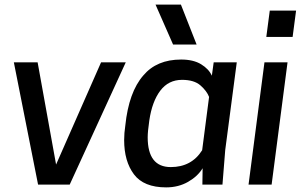

<svg xmlns="http://www.w3.org/2000/svg" viewBox="-20 -800 1313 832"><path d="M282 0H145L40 -530H143L223 -87L418 -530H525Z M1006 -530H906ZM700 12Q603 12 560.5 -44.5Q518 -101 518 -193Q518 -223 523 -256Q538 -401 601 -473Q659 -542 765 -542Q818 -542 851.5 -521.5Q885 -501 898 -472L906 -530H1006L956 -150L944 0H857L858 -71Q837 -36 795 -12Q753 12 700 12ZM720 -76Q810 -76 856 -149L886 -380Q876 -406 848.5 -430Q821 -454 769 -454Q710 -454 674.5 -407Q639 -360 627 -278Q620 -230 620 -205Q620 -76 720 -76ZM832 -607H730L654 -780H764Z M1157 0H1057L1126 -530H1226ZM1248 -640H1134L1149 -754H1263Z"/></svg>

Font: Tanohe Sans Medium
Style: Italic
Weight: 500
Designer: Village Type and Design LLC & Cristiano Sobral
Foundry: Cooper Hewitt Smithsonian Design Museum
Version: Version 1.00;September 29, 2021;FontCreator 13.0.0.2655 64-b